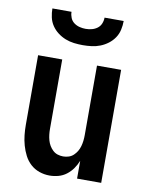

<svg xmlns="http://www.w3.org/2000/svg" viewBox="-84 -801 669 870"><g transform="rotate(10 250.0 -366.0)"><path d="M204 8Q180 8 157 0Q134 -8 116.5 -24Q99 -40 88 -61.5Q77 -83 70.5 -106Q64 -129 61.5 -152.5Q59 -176 59 -200V-520H170V-200Q170 -187 171.5 -174Q173 -161 176.5 -148.5Q180 -136 186.5 -125Q193 -114 202.5 -105Q212 -96 224.5 -92Q237 -88 250 -88Q263 -88 275.5 -92Q288 -96 297.5 -105Q307 -114 313.5 -125Q320 -136 323.5 -148.5Q327 -161 328.5 -174Q330 -187 330 -200V-520H441V0H330V-82Q322 -62 310 -45Q298 -28 281.5 -15.5Q265 -3 245 2.5Q225 8 204 8ZM250 -600Q230 -600 209.5 -602.5Q189 -605 170 -612.5Q151 -620 134.5 -632.5Q118 -645 106.5 -662Q95 -679 90.5 -699.5Q86 -720 86 -740H174Q174 -726 179.5 -712.5Q185 -699 196.5 -690.5Q208 -682 222 -678.5Q236 -675 250 -675Q264 -675 278 -678.5Q292 -682 303.5 -690.5Q315 -699 320.5 -712.5Q326 -726 326 -740H414Q414 -720 409.5 -699.5Q405 -679 393.5 -662Q382 -645 365.5 -632.5Q349 -620 330 -612.5Q311 -605 290.5 -602.5Q270 -600 250 -600Z"/></g></svg>

Font: Iosevka Curly
Style: Bold
Weight: 700
Monospace: yes
Designer: Belleve Invis
Foundry: Belleve Invis
Version: Version 22.1.2; ttfautohint (v1.8.4)